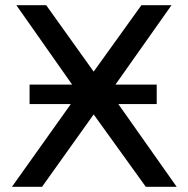

<svg xmlns="http://www.w3.org/2000/svg" viewBox="-20 -720 724 740"><path d="M94 -319H253L26 0H142L341 -279L542 0H661L436 -319H584V-394H425L641 -700H525L341 -444L158 -700H43L258 -394H94Z"/></svg>

Font: Chess Sans Medium
Style: Regular
Weight: 500
Designer: Wolf Bōese
Foundry: Wolf Bōese
Version: Version 7.223;Glyphs 3.3 (3306)